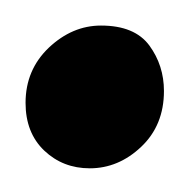

<svg xmlns="http://www.w3.org/2000/svg" viewBox="-32 -464 151 154"><path d="M40 -329Q18.5 -329 3.5 -343.2Q-11.5 -357.5 -11.5 -381.5Q-11.5 -408 7.2 -425.8Q26 -443.5 49 -443.5Q76 -443.5 87.8 -427.5Q99.5 -411.5 99.5 -391Q99.5 -363.5 81.2 -346.2Q63 -329 40 -329Z"/></svg>

Font: Merriweather 60pt Light
Style: Regular
Weight: 300
Version: Version 2.100